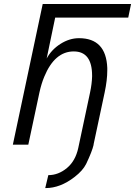

<svg xmlns="http://www.w3.org/2000/svg" viewBox="-20 -731 682 970"><path d="M208.5 219.2 224.1 153.8Q274.9 153.8 318.1 117.9Q361.3 82 375.5 16.1L435.1 -264.2Q444.3 -308.1 445.3 -344.7V-348.6Q445.3 -471.2 352.5 -471.2Q256.3 -471.2 203.6 -343.3Q189 -308.6 179.2 -263.7L123 0H44.9L195.8 -710.9H642.1L627.9 -642.1H258.8L215.8 -435.5Q240.2 -480.5 285.6 -509.3Q331.1 -538.1 378.9 -538.1Q516.1 -538.1 522 -387.7V-375.5Q522 -326.2 508.8 -264.2L452.6 -0.5L453.1 0Q445.3 34.2 415 97.7Q397.9 131.3 357.4 162.6Q284.7 219.2 210.4 219.2Z"/></svg>

Font: Tuffy
Style: Italic
Weight: 400
Italic angle: -12°
Designer: Thatcher Ulrich, Karoly Barta and Michael Everson
Version: Version 001.271